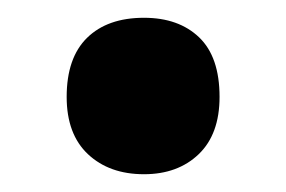

<svg xmlns="http://www.w3.org/2000/svg" viewBox="-20 -183 322 216"><path d="M55 -74Q55 -118 78 -140.5Q101 -163 142 -163Q181 -163 204 -141Q227 -119 227 -74Q227 -32 203.5 -9.5Q180 13 142 13Q103 13 79 -9.5Q55 -32 55 -74Z"/></svg>

Font: Noto Sans Telugu Condensed ExtraBold
Style: Regular
Weight: 800
Width: 3
Designer: Jelle Bosma - Monotype Design Team
Foundry: Monotype Imaging Inc.
Version: Version 2.005; ttfautohint (v1.8.4.7-5d5b)